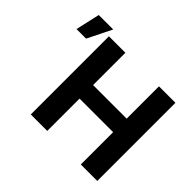

<svg xmlns="http://www.w3.org/2000/svg" viewBox="-168 -1022 1264 1264"><g transform="rotate(45 464.5 -389.5)"><path d="M246.1 0Q246.1 -181.6 246.1 -727.5Q284.2 -727.5 399.4 -727.5Q399.4 -652.3 399.4 -426.8Q477.5 -426.8 711.9 -426.8Q711.9 -502 711.9 -727.5Q750 -727.5 865.2 -727.5Q865.2 -545.9 865.2 0Q827.1 0 711.9 0Q711.9 -75.2 711.9 -300.8Q633.8 -300.8 399.4 -300.8Q399.4 -225.6 399.4 0Q361.3 0 246.1 0ZM61.5 -610.4Q71.3 -653.3 99.6 -779.3Q132.8 -779.3 234.4 -779.3Q213.9 -737.3 150.4 -610.4Q127.9 -610.4 61.5 -610.4Z"/></g></svg>

Font: DeepSea
Style: Bold
Weight: 700
Designer: Stem
Version: Version 3.019;git-0a5106e0b